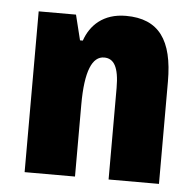

<svg xmlns="http://www.w3.org/2000/svg" viewBox="-44 -571 628 615"><g transform="rotate(5 270.5 -263.5)"><path d="M57 0H219V-231C219 -340 241 -388 279 -388C310 -388 327 -362 327 -294V0H489V-329C489 -462 443 -527 337 -527C264 -527 223 -486 206 -436H197L177 -517H57Z"/></g></svg>

Font: Noto Sans Thai UI ExtCond Blk
Style: Regular
Weight: 900
Width: 2
Designer: Monotype Design Team
Foundry: Monotype Imaging Inc.
Version: Version 2.000